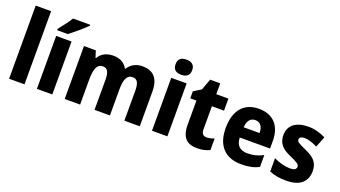

<svg xmlns="http://www.w3.org/2000/svg" viewBox="-62 -1316 3319 1875"><g transform="rotate(20 1597.0 -379.0)"><path d="M224 0V-760H64V0Z M629 -756V-766H450C423 -721 376 -662 343 -620V-606H453C504 -644 592 -719 629 -756ZM513 0V-550H353V0Z M1248 -560C1182 -560 1131 -532 1099 -481H1092C1066 -529 1020 -560 945 -560C872 -560 820 -529 793 -480H787L765 -550H642V0H802V-252C802 -367 821 -427 887 -427C931 -427 952 -392 952 -312V0H1112V-268C1112 -372 1133 -427 1196 -427C1240 -427 1262 -394 1262 -312V0H1422V-359C1422 -497 1362 -560 1248 -560Z M1629 -768C1578 -768 1543 -748 1543 -689C1543 -632 1579 -611 1629 -611C1679 -611 1716 -632 1716 -689C1716 -747 1680 -768 1629 -768ZM1709 -550H1549V0H1709Z M2070 -121C2036 -121 2017 -142 2017 -183V-425H2143V-550H2017V-663H1912L1870 -547L1792 -498V-425H1856V-175C1856 -37 1918 10 2020 10C2075 10 2114 -1 2150 -18V-138C2123 -128 2097 -121 2070 -121Z M2459 -559C2309 -559 2216 -462 2216 -271C2216 -84 2316 10 2477 10C2557 10 2611 -2 2661 -29V-152C2606 -123 2558 -111 2496 -111C2419 -111 2379 -154 2377 -231H2692V-309C2692 -470 2605 -559 2459 -559ZM2464 -443C2516 -443 2544 -402 2544 -338H2379C2383 -411 2416 -443 2464 -443Z M3159 -165C3159 -256 3111 -298 3025 -337C2940 -375 2922 -385 2922 -410C2922 -431 2941 -443 2976 -443C3013 -443 3064 -426 3109 -403L3153 -515C3094 -544 3038 -560 2973 -560C2848 -560 2769 -504 2769 -401C2769 -315 2813 -269 2898 -232C2985 -194 3005 -180 3005 -155C3005 -128 2984 -115 2938 -115C2891 -115 2824 -132 2770 -159V-21C2824 2 2878 10 2947 10C3090 10 3159 -57 3159 -165Z"/></g></svg>

Font: Noto Sans Thai Looped SemiCondensed ExtraBold
Style: Regular
Weight: 800
Width: 4
Designer: Sasikarn Vongin, Ben Mitchell
Foundry: The Fontpad Ltd
Version: Version 1.001